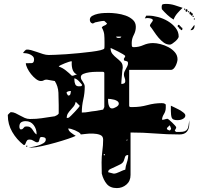

<svg xmlns="http://www.w3.org/2000/svg" viewBox="-20 -867 1040 981"><path d="M913 -827Q900 -815 886.5 -799.5Q873 -784 867 -767Q850 -777 835 -791Q820 -805 807 -820Q806 -823 806 -830Q806 -843 811.5 -845Q817 -847 829 -847Q851 -847 872 -840.5Q893 -834 913 -827ZM927 -820Q926 -817 923.5 -817Q921 -817 920 -820Q919 -823 923 -823Q927 -823 927 -820ZM933 -807Q928 -807 928 -813.5Q928 -820 933 -820Q938 -820 938 -813.5Q938 -807 933 -807ZM947 -807Q946 -804 943.5 -804Q941 -804 940 -807Q939 -810 943 -810Q947 -810 947 -807ZM960 -787Q955 -787 955 -793H953Q948 -793 948 -800Q948 -807 953 -807Q958 -807 958 -800H960Q965 -800 965 -793.5Q965 -787 960 -787ZM947 -233Q947 -209 935 -194.5Q923 -180 897 -180Q834 -180 772.5 -185Q711 -190 647 -190V27Q647 58 626 76Q605 94 577 94Q543 94 525.5 73Q508 52 500 20L499 -37Q499 -67 503 -96Q507 -125 507 -154Q507 -172 491 -178Q475 -184 454.5 -184.5Q434 -185 415.5 -182.5Q397 -180 393 -180Q391 -186 382 -191.5Q373 -197 362.5 -201.5Q352 -206 342.5 -208.5Q333 -211 329 -211Q329 -200 342.5 -189.5Q356 -179 367 -173Q358 -168 328.5 -158Q299 -148 263.5 -138Q228 -128 194 -120.5Q160 -113 143 -113H127Q131 -114 145.5 -116.5Q160 -119 175 -123.5Q190 -128 202 -135.5Q214 -143 214 -154Q214 -162 207 -164.5Q200 -167 192 -167Q186 -167 184 -162.5Q182 -158 181 -152.5Q180 -147 177.5 -143Q175 -139 167 -140Q165 -140 161.5 -142Q158 -144 153.5 -146.5Q149 -149 145 -151Q141 -153 140 -153L130 -154Q122 -154 118.5 -149.5Q115 -145 113 -140Q111 -135 109 -130.5Q107 -126 103 -126Q101 -126 100 -127Q65 -154 42.5 -193Q20 -232 20 -277V-280Q21 -282 26.5 -287Q32 -292 33 -293Q34 -294 36 -294Q48 -294 59.5 -288.5Q71 -283 82.5 -276.5Q94 -270 106.5 -264.5Q119 -259 133 -259Q151 -259 165 -260Q179 -261 193 -263Q207 -265 223 -267.5Q239 -270 260 -273Q265 -275 271 -278.5Q277 -282 280 -287V-330Q280 -361 278.5 -393.5Q277 -426 260 -453L220 -460H216Q209 -460 203.5 -456.5Q198 -453 189 -453Q177 -453 163.5 -463.5Q150 -474 138.5 -488.5Q127 -503 119.5 -518.5Q112 -534 112 -544Q129 -544 141.5 -544.5Q154 -545 154 -563Q154 -573 148 -579Q142 -585 133.5 -589Q125 -593 115 -594.5Q105 -596 98 -596Q98 -596 100 -600Q102 -603 107 -608Q112 -613 113 -613Q124 -615 138.5 -611Q153 -607 168.5 -601.5Q184 -596 199.5 -591Q215 -586 229 -586Q239 -586 263.5 -587Q288 -588 319 -590Q350 -592 384 -595.5Q418 -599 446.5 -602.5Q475 -606 493.5 -610.5Q512 -615 513 -620Q514 -624 514 -637Q514 -650 514 -653Q514 -675 512.5 -691Q511 -707 500 -727Q505 -734 513.5 -736.5Q522 -739 527 -747Q525 -748 520 -753.5Q515 -759 513 -760H507Q504 -760 497.5 -759Q491 -758 484.5 -756.5Q478 -755 473 -754Q468 -753 467 -753Q466 -753 460 -749.5Q454 -746 453 -747Q445 -749 442 -754.5Q439 -760 439 -766Q439 -779 451.5 -786Q464 -793 480.5 -796.5Q497 -800 513 -800.5Q529 -801 537 -801Q553 -801 576.5 -798Q600 -795 621.5 -787.5Q643 -780 658.5 -766Q674 -752 674 -730Q674 -708 663.5 -688.5Q653 -669 653 -647Q653 -641 653.5 -633.5Q654 -626 663 -626Q689 -626 712.5 -636.5Q736 -647 762 -647Q779 -647 800.5 -641.5Q822 -636 841.5 -625.5Q861 -615 874 -599.5Q887 -584 887 -564Q887 -558 884.5 -549Q882 -540 877.5 -531Q873 -522 867 -516Q861 -510 853 -510H640V-327Q640 -320 648.5 -320Q657 -320 659 -320Q697 -320 733 -330Q769 -340 807 -340Q813 -340 817 -339Q821 -338 827 -333V-317Q827 -299 817.5 -284Q808 -269 808 -255Q817 -255 823 -257.5Q829 -260 837 -260Q838 -260 845 -254Q852 -248 860 -240.5Q868 -233 874 -226Q880 -219 880 -217V-213Q880 -212 876.5 -206.5Q873 -201 873 -200Q873 -199 875.5 -196.5Q878 -194 880 -193H900Q915 -193 924 -196.5Q933 -200 937.5 -207.5Q942 -215 943.5 -226.5Q945 -238 947 -253ZM740 -787Q761 -787 787.5 -780Q814 -773 837.5 -759Q861 -745 877 -725Q893 -705 893 -680Q893 -676 888 -669Q883 -662 875.5 -655.5Q868 -649 860.5 -644Q853 -639 848 -639Q831 -639 816.5 -649.5Q802 -660 789.5 -675Q777 -690 766.5 -706Q756 -722 747 -733Q746 -734 746 -737Q746 -739 747 -740Q747 -742 753 -750Q759 -758 760 -760Q761 -761 761 -764Q761 -768 755.5 -770.5Q750 -773 743 -774Q736 -775 729 -774.5Q722 -774 720 -773L727 -787ZM967 -780Q964 -779 964 -783Q964 -787 967 -787Q970 -786 970 -783.5Q970 -781 967 -780ZM973 -767Q970 -766 970 -770Q970 -774 973 -773Q976 -773 976 -770Q976 -767 973 -767ZM907 -713Q902 -713 902 -720H900Q893 -720 895 -727H893Q888 -727 888 -733.5Q888 -740 893 -740Q900 -740 898 -733H900Q905 -733 905 -727H907Q912 -727 912 -720Q912 -713 907 -713ZM973 -740Q974 -738 974 -733Q974 -726 969.5 -719.5Q965 -713 957 -713H953ZM573 -680Q575 -675 578.5 -674Q582 -673 587 -673Q591 -673 594.5 -674Q598 -675 600 -680ZM600 -438Q608 -438 614 -441Q620 -444 620 -453Q620 -462 616.5 -470Q613 -478 613 -487Q613 -495 616.5 -502Q620 -509 623.5 -515.5Q627 -522 630.5 -529Q634 -536 634 -544Q634 -551 630.5 -553Q627 -555 623.5 -555.5Q620 -556 616.5 -557Q613 -558 613 -563V-567Q614 -568 617 -573.5Q620 -579 620 -580Q620 -583 608.5 -590Q597 -597 583 -604Q569 -611 557.5 -616.5Q546 -622 545 -622Q545 -603 554.5 -591.5Q564 -580 576 -570.5Q588 -561 597.5 -551Q607 -541 607 -524V-520Q606 -518 605 -507Q604 -496 603 -483.5Q602 -471 601 -460Q600 -449 600 -447ZM373 -487Q364 -490 358 -498Q352 -506 349.5 -516Q347 -526 346.5 -535.5Q346 -545 347 -553Q346 -554 343 -554Q341 -554 331.5 -551Q322 -548 311 -543.5Q300 -539 290.5 -534.5Q281 -530 280 -527Q299 -521 316.5 -507Q334 -493 347 -480H353ZM513 -493Q513 -500 505 -500Q497 -500 494 -500Q487 -500 470.5 -500Q454 -500 436.5 -497.5Q419 -495 406 -489.5Q393 -484 393 -473Q393 -466 396 -460.5Q399 -455 403 -449.5Q407 -444 410 -437.5Q413 -431 413 -424Q413 -391 405.5 -358.5Q398 -326 398 -292Q417 -292 432 -295Q447 -298 467 -300L507 -307L513 -320ZM360 -460Q360 -447 364.5 -436.5Q369 -426 383 -426Q388 -426 393 -426.5Q398 -427 400 -433Q395 -440 383.5 -452Q372 -464 360 -467ZM342 -402Q342 -402 338.5 -402Q335 -402 331 -401Q327 -400 323.5 -398Q320 -396 320 -393Q320 -392 322.5 -387Q325 -382 327 -380Q327 -379 330 -379Q338 -379 340 -387.5Q342 -396 342 -402ZM587 -337Q587 -345 580 -350Q573 -355 564 -357.5Q555 -360 546 -361Q537 -362 532 -362Q532 -356 532.5 -347.5Q533 -339 535 -331.5Q537 -324 541 -318.5Q545 -313 553 -313Q561 -313 574 -320.5Q587 -328 587 -337ZM367 -347Q364 -333 356.5 -323.5Q349 -314 341 -305.5Q333 -297 327 -287.5Q321 -278 321 -264Q322 -264 327.5 -265Q333 -266 333 -267Q334 -267 343 -276Q352 -285 362 -295.5Q372 -306 380 -315.5Q388 -325 387 -327ZM853 -327Q857 -325 869 -319.5Q881 -314 894 -307Q907 -300 917 -292Q927 -284 927 -277Q927 -270 922.5 -265.5Q918 -261 911.5 -258Q905 -255 898 -254Q891 -253 887 -253Q862 -253 857.5 -265.5Q853 -278 853 -300ZM167 -183Q167 -208 152 -228Q137 -248 111 -248Q97 -248 88 -242Q79 -236 79 -219Q79 -214 81.5 -209Q84 -204 93 -207Q95 -207 100 -213Q105 -219 107 -220H110Q112 -220 113 -220.5Q114 -221 116 -221Q128 -221 134.5 -216.5Q141 -212 145.5 -205.5Q150 -199 154.5 -192Q159 -185 167 -180ZM833 -207Q835 -205 840 -202.5Q845 -200 847 -200Q848 -201 850 -202Q853 -205 853 -207Q854 -207 854 -210Q854 -213 853 -213Q853 -215 850.5 -220Q848 -225 847 -227L833 -213ZM627 -153V-147L633 -153ZM120 -120Q119 -117 116.5 -117Q114 -117 113 -120Q113 -123 117 -123Q121 -123 120 -120ZM513 -73Q516 -74 516 -76.5Q516 -79 513 -80Q510 -81 510 -77Q510 -73 513 -73ZM564 20Q568 20 575.5 17.5Q583 15 590.5 11.5Q598 8 606 4.5Q614 1 620 0Q622 -19 628.5 -37.5Q635 -56 635 -75Q622 -75 619 -65.5Q616 -56 613 -47Q609 -35 596 -28Q583 -21 569 -15Q555 -9 544 -3.5Q533 2 533 10V13L560 20Z"/></svg>

Font: Genkaimincho
Style: Regular
Weight: 800
Designer: Dr. Ken Lunde (project architect, glyph set definition & overall production); Masataka HATTORI \u670D \u90E8 \u6B63 \u8C
Foundry: Adobe Systems Incorporated
Version: Version 1.00